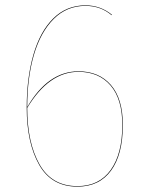

<svg xmlns="http://www.w3.org/2000/svg" viewBox="-20 -690 545 719"><path d="M440 -222Q440 -112 396 -51.5Q352 9 270 9Q173 9 126.5 -73Q80 -155 80 -287Q80 -398 105 -485Q130 -572 179.5 -621Q229 -670 300 -670Q356 -670 399 -635L398 -633Q357 -668 300 -668Q230 -668 181 -619Q132 -570 107 -484.5Q82 -399 82 -289Q160 -423 274 -423Q351 -423 395.5 -371.5Q440 -320 440 -222ZM438 -222Q438 -319 394 -370Q350 -421 274 -421Q163 -421 82 -286Q82 -156 128 -74.5Q174 7 270 7Q351 7 394.5 -53.5Q438 -114 438 -222Z"/></svg>

Font: FiraGO Two
Style: Regular
Weight: 100
Designer: bBox Type
Foundry: bBox Type GmbH
Version: Version 1.001